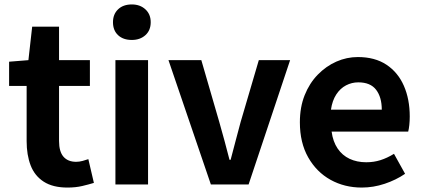

<svg xmlns="http://www.w3.org/2000/svg" viewBox="-20 -831 1908 865"><path d="M284 14Q218 14 177 -12.5Q136 -39 118 -86Q100 -133 100 -195V-444H21V-553L108 -560L125 -711H246V-560H385V-444H246V-196Q246 -148 266 -125Q286 -102 323 -102Q337 -102 352 -106Q367 -110 378 -114L403 -7Q380 0 350.5 7Q321 14 284 14Z M500 0V-560H647V0ZM574 -651Q535 -651 512 -672.5Q489 -694 489 -731Q489 -767 512 -789Q535 -811 574 -811Q611 -811 635 -789Q659 -767 659 -731Q659 -694 635 -672.5Q611 -651 574 -651Z M930 0 739 -560H887L968 -281Q980 -239 991.5 -196.5Q1003 -154 1014 -111H1019Q1030 -154 1041.5 -196.5Q1053 -239 1064 -281L1146 -560H1287L1100 0Z M1610 14Q1532 14 1469 -21Q1406 -56 1368.5 -122Q1331 -188 1331 -280Q1331 -348 1352.5 -402Q1374 -456 1411.5 -494.5Q1449 -533 1495.5 -553.5Q1542 -574 1592 -574Q1669 -574 1721 -539.5Q1773 -505 1799.5 -444.5Q1826 -384 1826 -306Q1826 -286 1824 -267.5Q1822 -249 1819 -238H1474Q1480 -193 1501 -162Q1522 -131 1555 -115.5Q1588 -100 1630 -100Q1664 -100 1694 -109.5Q1724 -119 1755 -138L1805 -48Q1764 -20 1713 -3Q1662 14 1610 14ZM1471 -337H1700Q1700 -393 1674.5 -426.5Q1649 -460 1594 -460Q1565 -460 1539 -446.5Q1513 -433 1495 -405.5Q1477 -378 1471 -337Z"/></svg>

Font: Noto Sans SC
Style: Bold
Weight: 700
Designer: Ryoko NISHIZUKA  (kana, bopomofo & ideographs); Paul D. Hunt (Latin, Greek & Cyrillic); Sandoll Communications , Soo-you
Foundry: Adobe
Version: Version 2.004-H2;hotconv 1.0.118;makeotfexe 2.5.65603